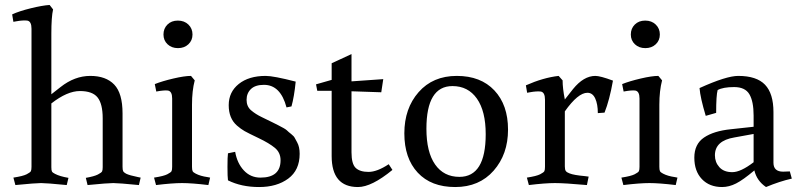

<svg xmlns="http://www.w3.org/2000/svg" viewBox="-20 -738 3230 774"><path d="M474 -281V-66Q474 -53 476.5 -48Q479 -43 488 -38Q502 -31 537 -24L547 -22L540 8Q458 0 436.5 0Q415 0 333 8L326 -21Q360 -27 374.5 -34.5Q389 -42 391.5 -47Q394 -52 394 -64V-261Q394 -319 373.5 -345Q353 -371 302 -371Q251 -371 187 -321V-64Q187 -51 189.5 -46.5Q192 -42 202 -37Q221 -27 256 -21L249 8Q167 0 145.5 0Q124 0 42 8L34 -22Q73 -28 87.5 -35.5Q102 -43 104.5 -48Q107 -53 107 -66V-622Q107 -652 90 -655Q72 -657 45 -652L34 -650L29 -680Q57 -693 103.5 -704.5Q150 -716 180 -718L194 -700Q187 -670 187 -602V-358L224 -387Q281 -432 344 -432Q407 -432 440.5 -397Q474 -362 474 -281Z M754 -66Q754 -53 756.5 -48Q759 -43 769 -38Q788 -28 817 -24L827 -22L820 8Q753 0 714 0Q675 0 609 8L601 -22Q640 -28 654.5 -35.5Q669 -43 671.5 -48Q674 -53 674 -66V-341Q674 -370 657 -373Q642 -375 610 -369L604 -399Q634 -411 679 -421.5Q724 -432 750 -432L765 -414Q754 -372 754 -316ZM655.5 -559.5Q639 -575 639 -599Q639 -623 655 -639Q671 -655 697 -655Q723 -655 739.5 -639Q756 -623 756 -599Q756 -575 739.5 -559.5Q723 -544 697.5 -544Q672 -544 655.5 -559.5Z M1030 -22Q1111 -22 1111 -92Q1111 -123 1088 -142Q1065 -161 1023 -181Q981 -201 966 -209.5Q951 -218 935 -232Q902 -261 902 -314Q902 -367 942.5 -399.5Q983 -432 1051 -432Q1083 -432 1172 -409Q1166 -348 1155 -309L1135 -305Q1111 -396 1044 -396Q1009 -396 991.5 -379Q974 -362 974 -335.5Q974 -309 992 -293.5Q1010 -278 1035 -266Q1060 -254 1078 -245L1100 -234Q1130 -219 1136.5 -212.5Q1143 -206 1154 -197.5Q1165 -189 1168.5 -181.5Q1172 -174 1178 -164Q1188 -146 1188 -118Q1188 -52 1142 -18Q1096 16 1024.5 16Q953 16 899 -11Q897 -25 897 -65.5Q897 -106 899 -120L928 -126Q936 -80 963 -51Q990 -22 1030 -22Z M1397 -124Q1397 -77 1414 -61Q1431 -45 1465.5 -45Q1500 -45 1547 -76L1562 -53Q1478 16 1423 16Q1317 16 1317 -109V-372H1259L1254 -398L1317 -416V-483L1397 -520V-410L1525 -419L1517 -366L1397 -370Z M1815 16Q1718 16 1664 -42Q1610 -100 1610 -200.5Q1610 -301 1667.5 -366.5Q1725 -432 1821.5 -432Q1918 -432 1973 -373.5Q2028 -315 2028 -215.5Q2028 -116 1970 -50Q1912 16 1815 16ZM1699 -219Q1699 -125 1734 -75Q1769 -25 1832 -25Q1938 -25 1938 -197Q1938 -290 1902.5 -340.5Q1867 -391 1804 -391Q1699 -391 1699 -219Z M2348 -364Q2310 -364 2257 -289V-67Q2257 -54 2261 -48.5Q2265 -43 2276 -39Q2293 -32 2338 -28L2353 -26L2346 8Q2256 0 2217 0Q2178 0 2112 8L2104 -22Q2143 -28 2157.5 -35.5Q2172 -43 2174.5 -48Q2177 -53 2177 -66V-336Q2177 -366 2160 -369Q2143 -371 2116 -366L2105 -364L2100 -394Q2170 -425 2232 -432L2248 -414Q2248 -382 2257 -337L2290 -379Q2333 -432 2380 -432Q2400 -432 2451 -413Q2437 -334 2417 -284L2390 -282Q2390 -318 2379.5 -341Q2369 -364 2348 -364Z M2638 -66Q2638 -53 2640.5 -48Q2643 -43 2653 -38Q2672 -28 2701 -24L2711 -22L2704 8Q2637 0 2598 0Q2559 0 2493 8L2485 -22Q2524 -28 2538.5 -35.5Q2553 -43 2555.5 -48Q2558 -53 2558 -66V-341Q2558 -370 2541 -373Q2526 -375 2494 -369L2488 -399Q2518 -411 2563 -421.5Q2608 -432 2634 -432L2649 -414Q2638 -372 2638 -316ZM2539.5 -559.5Q2523 -575 2523 -599Q2523 -623 2539 -639Q2555 -655 2581 -655Q2607 -655 2623.5 -639Q2640 -623 2640 -599Q2640 -575 2623.5 -559.5Q2607 -544 2581.5 -544Q2556 -544 2539.5 -559.5Z M3018 -84V-198L2941 -184Q2862 -171 2862 -112Q2862 -84 2880 -64Q2898 -44 2932 -44Q2966 -44 3018 -84ZM3098 -286V-82Q3098 -46 3137 -46L3164 -47L3172 -18Q3123 -7 3068 16Q3031 -9 3021 -51Q2976 -13 2947.5 1.5Q2919 16 2891 16Q2840 16 2809.5 -16Q2779 -48 2779 -102.5Q2779 -157 2818 -183.5Q2857 -210 2926 -217L3018 -227V-272Q3018 -329 3001 -358Q2984 -387 2939.5 -387Q2895 -387 2873 -375Q2867 -354 2867 -283L2825 -271Q2803 -344 2800 -383Q2908 -432 2956 -432Q3030 -432 3064 -396.5Q3098 -361 3098 -286Z"/></svg>

Font: Buenard
Style: Regular
Weight: 400
Designer: Gustavo Ibarra
Foundry: FontFuror
Version: Version 1.001 2011